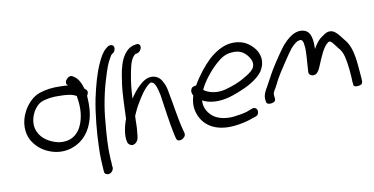

<svg xmlns="http://www.w3.org/2000/svg" viewBox="-83 -931 2685 1380"><g transform="rotate(-10 1259.5 -241.0)"><path d="M93 -131C113 -92 150 -54 193 -33C230 -14 285 4 349 -8C435 -24 503 -83 534 -172C558 -235 558 -303 555 -351L554 -367C564 -380 568 -399 556 -411L543 -422C541 -428 541 -435 538 -441C529 -468 512 -500 488 -515L479 -521C453 -545 400 -492 429 -467H430L433 -464C414 -466 394 -467 370 -467C318 -469 269 -462 226 -448C174 -432 130 -385 104 -337C61 -257 68 -181 93 -131ZM235 -386C267 -396 311 -403 353 -401H354C411 -401 452 -396 481 -378C490 -322 497 -255 471 -181C443 -103 382 -59 293 -74C228 -89 177 -124 155 -171C112 -252 170 -366 235 -386Z M591 210C616 225 646 199 646 173V172L644 160C644 151 644 132 641 105C636 30 642 -65 652 -166C660 -267 682 -377 713 -475C733 -539 743 -570 768 -612C775 -624 779 -629 780 -629L781 -630L794 -639C812 -655 816 -696 783 -696C774 -696 764 -692 758 -687L747 -678C719 -655 698 -613 682 -576C653 -512 630 -428 611 -339C589 -233 576 -86 574 4C570 77 575 131 578 185C580 207 585 207 591 210Z M958 -604C1001 -613 1009 -677 965 -670C953 -668 938 -666 921 -656H920C840 -606 828 -488 815 -399C808 -351 803 -221 801 -155C784 -112 765 -33 781 14L782 18C784 21 804 51 834 32C861 14 861 -17 863 -44C869 -81 866 -121 869 -163L871 -169L883 -195C889 -208 895 -221 903 -235C934 -289 973 -352 1014 -378C1017 -380 1021 -381 1025 -381C1041 -378 1049 -366 1058 -344C1063 -328 1070 -307 1075 -280C1088 -191 1104 -72 1122 13L1130 45C1139 85 1206 56 1197 18L1189 -13C1168 -91 1154 -202 1137 -285C1133 -314 1126 -338 1117 -357C1103 -388 1083 -418 1036 -421H1035C991 -421 961 -394 935 -369C912 -347 891 -319 872 -290C876 -368 880 -405 895 -484C905 -536 919 -586 951 -604Z M1813 -327C1854 -392 1833 -451 1807 -486C1784 -515 1751 -544 1704 -555C1608 -576 1534 -530 1475 -479C1427 -433 1376 -370 1339 -304C1323 -303 1312 -297 1307 -294C1289 -269 1299 -248 1306 -237C1291 -183 1292 -147 1305 -107C1333 -19 1418 45 1565 29C1608 24 1645 16 1675 6L1716 -8C1726 -10 1732 -15 1736 -18C1750 -40 1744 -60 1733 -67C1727 -72 1719 -74 1709 -71H1708L1666 -55C1642 -47 1610 -42 1572 -37C1497 -28 1437 -49 1407 -79C1378 -107 1359 -142 1362 -191C1384 -179 1414 -169 1451 -167C1517 -163 1580 -184 1630 -204C1696 -230 1770 -266 1813 -325ZM1383 -264C1411 -326 1468 -394 1516 -437C1552 -469 1583 -489 1628 -493C1693 -500 1724 -473 1748 -442C1765 -418 1780 -386 1758 -352C1742 -331 1712 -311 1682 -296V-295C1641 -271 1593 -253 1541 -239C1476 -222 1416 -238 1383 -264Z M1896 -185C1905 -202 1916 -222 1927 -245C1943 -277 2041 -424 2061 -448C2075 -464 2089 -476 2099 -483C2106 -489 2116 -492 2123 -494C2140 -497 2138 -496 2148 -486C2154 -476 2156 -462 2157 -443V-441H2158C2160 -402 2155 -345 2152 -302C2150 -281 2149 -266 2149 -257C2150 -243 2159 -234 2172 -231C2212 -222 2227 -265 2239 -293C2261 -344 2290 -422 2329 -446C2342 -453 2351 -443 2365 -426L2389 -395V-394C2408 -375 2420 -354 2428 -323C2441 -273 2449 -188 2450 -128L2451 -129L2452 -111C2456 -90 2501 -98 2512 -107C2516 -113 2518 -119 2519 -126V-127L2518 -148C2508 -260 2508 -374 2445 -443C2416 -476 2376 -559 2301 -499C2267 -479 2245 -449 2226 -414C2227 -472 2225 -541 2170 -557C2130 -569 2091 -550 2065 -531C2048 -518 2031 -502 2012 -481C1994 -459 1969 -423 1935 -372C1883 -293 1873 -265 1839 -206C1821 -176 1806 -147 1811 -112L1814 -96C1819 -77 1863 -80 1876 -95C1881 -102 1881 -111 1880 -119L1878 -134C1876 -152 1881 -162 1895 -184Z"/></g></svg>

Font: Stray Cat
Style: ExBdObl
Weight: 800
Version: Version 1.0